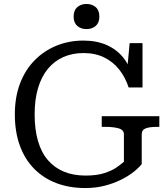

<svg xmlns="http://www.w3.org/2000/svg" viewBox="-20 -933 850 970"><path d="M696 -254V-104Q681 -85 654.5 -64Q628 -43 590.5 -24.5Q553 -6 508 5.5Q463 17 411 17Q330 17 264.5 -8Q199 -33 152 -81Q105 -129 80 -198Q55 -267 55 -355Q55 -443 81.5 -512Q108 -581 155.5 -629Q203 -677 266 -702.5Q329 -728 401 -728Q468 -728 519 -705.5Q570 -683 603.5 -641Q637 -599 649 -540L621 -565L635 -715H700V-491H630Q613 -543 582 -582Q551 -621 506 -643Q461 -665 402 -665Q346 -665 300.5 -645Q255 -625 222.5 -586Q190 -547 172.5 -489Q155 -431 155 -355Q155 -279 172 -220.5Q189 -162 222.5 -123.5Q256 -85 303.5 -65.5Q351 -46 412 -46Q470 -46 509 -59Q548 -72 571.5 -89Q595 -106 606 -116V-254Q606 -277 579.5 -284.5Q553 -292 515 -292H494V-346H785V-292H771Q736 -292 716 -284.5Q696 -277 696 -254ZM417 -786Q389 -786 370.5 -802Q352 -818 352 -849Q352 -881 370.5 -897Q389 -913 417 -913Q445 -913 463.5 -897Q482 -881 482 -849Q482 -818 463.5 -802Q445 -786 417 -786Z"/></svg>

Font: Roboto Serif
Style: Regular
Weight: 400
Designer: Greg Gazdowicz
Foundry: Commercial Type
Version: Version 1.008